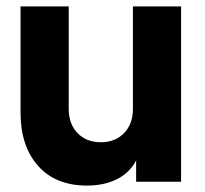

<svg xmlns="http://www.w3.org/2000/svg" viewBox="-20 -566 639 598"><path d="M44 -215V-546H194V-227Q194 -180 221.5 -151.5Q249 -123 294 -123Q339 -123 366.5 -151.5Q394 -180 394 -227V-546H544V0H404V-66Q383 -27 343.5 -7.5Q304 12 251 12Q153 12 98.5 -49.5Q44 -111 44 -215Z"/></svg>

Font: Evergrow Sans 
Style: ExtraBold
Weight: 800
Foundry: 10Web
Version: Version 1.000